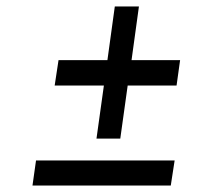

<svg xmlns="http://www.w3.org/2000/svg" viewBox="-20 -577 632 597"><path d="M81 0H511L523 -78H92ZM150 -311H303L280 -146H354L377 -311H529L540 -390H389L412 -557H337L314 -390H162Z"/></svg>

Font: Unageo
Style: Regular-Italic
Weight: 400
Designer: Richard Sepsi
Foundry: Richard Sepsi
Version: Version 2.000